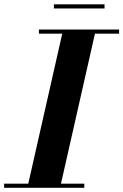

<svg xmlns="http://www.w3.org/2000/svg" viewBox="-62 -890 585 910"><path d="M193.5 -869.5V-850H433.5V-869.5ZM-42.5 -19.5V0H337.5V-19.5H227L388 -730.5H502.5V-750H122.5V-730.5H233L72 -19.5Z"/></svg>

Font: Bodoni* 11pt
Style: Bold Italic
Weight: 700
Italic angle: -13°
Version: Version 2.3